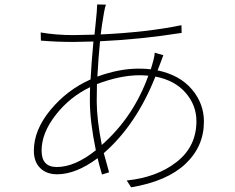

<svg xmlns="http://www.w3.org/2000/svg" viewBox="-20 -797 1040 850"><path d="M430.7 -155.3Q571.3 -279.3 636.7 -461.9Q613.3 -463.9 598.6 -463.9Q512.7 -463.9 409.2 -424.8Q409.2 -411.1 408.7 -385.7Q408.2 -360.4 408.2 -347.7Q408.2 -269.5 430.7 -155.3ZM231.4 -57.6Q311.5 -57.6 404.3 -131.8Q377.9 -259.8 377.9 -350.6Q377.9 -391.6 378.9 -411.1Q289.1 -368.2 226.6 -288.1Q164.1 -208 164.1 -129.9Q164.1 -57.6 231.4 -57.6ZM665 -563.5 703.1 -552.7Q702.1 -550.8 693.4 -526.4Q681.6 -495.1 677.7 -485.4Q775.4 -464.8 829.1 -401.9Q882.8 -338.9 882.8 -258.8Q882.8 -148.4 800.8 -71.3Q718.8 5.9 560.5 32.2L541 2Q674.8 -11.7 762.2 -80.1Q849.6 -148.4 849.6 -260.7Q849.6 -331.1 801.8 -386.2Q753.9 -441.4 668 -458Q583 -244.1 439.5 -119.1Q451.2 -74.2 462.9 -34.2L431.6 -24.4Q418.9 -66.4 412.1 -96.7Q316.4 -25.4 232.4 -25.4Q186.5 -25.4 158.2 -52.7Q129.9 -80.1 129.9 -129.9Q129.9 -221.7 203.6 -310.5Q277.3 -399.4 380.9 -445.3Q384.8 -517.6 393.6 -613.3Q333 -611.3 305.7 -611.3Q231.4 -611.3 161.1 -617.2L160.2 -653.3Q228.5 -641.6 304.7 -641.6Q334 -641.6 398.4 -643.6Q399.4 -655.3 403.3 -691.9Q407.2 -728.5 408.2 -742.2Q410.2 -771.5 410.2 -777.3L449.2 -776.4Q445.3 -768.6 440.4 -741.2Q429.7 -679.7 425.8 -644.5Q632.8 -654.3 783.2 -685.5L784.2 -651.4Q606.4 -623 422.9 -614.3Q416 -546.9 411.1 -458Q507.8 -493.2 593.8 -493.2Q623 -493.2 647.5 -490.2Q648.4 -493.2 653.3 -509.3Q658.2 -525.4 660.2 -534.2Q664.1 -549.8 665 -563.5Z"/></svg>

Font: Gen Shin Gothic ExtraLight
Style: Regular
Weight: 100
Designer: [Source Han Sans]
Ryoko NISHIZUKA  (kana & ideographs); Paul D. Hunt (Latin, Greek & Cyrillic); Wenlong ZHANG  (bopomofo
Version: Version 1.002.20150607